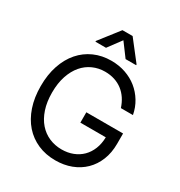

<svg xmlns="http://www.w3.org/2000/svg" viewBox="-217 -1095 1176 1254"><g transform="rotate(30 371.5 -468.0)"><path d="M585.2 -500Q573.5 -535.9 554.5 -564.5Q535.5 -593 509.4 -613.1Q483.3 -633.2 450.3 -644Q417.3 -654.8 377.8 -654.8Q329.5 -654.8 286.9 -635.8Q244.3 -616.8 212.9 -580.1Q181.5 -543.3 163.2 -489Q144.9 -434.7 144.9 -363.6Q144.9 -293 163.2 -238.5Q181.5 -183.9 213.6 -147.2Q245.7 -110.4 289.4 -91.4Q333.1 -72.4 383.5 -72.4Q429.7 -72.4 468.2 -87.4Q506.7 -102.3 534.6 -130Q562.5 -157.7 578.3 -197.1Q594.1 -236.5 595.2 -285.5H403.4V-363.6H680.4V-285.5Q680.4 -218 658.4 -163.4Q636.4 -108.7 596.9 -70.1Q557.5 -31.6 503 -10.8Q448.5 9.9 383.5 9.9Q311.1 9.9 251.4 -16.2Q191.8 -42.3 149.1 -90.7Q106.5 -139.2 83.1 -208.3Q59.7 -277.3 59.7 -363.6Q59.7 -449.9 83.1 -519.2Q106.5 -588.4 148.8 -636.9Q191.1 -685.4 249.5 -711.3Q307.9 -737.2 377.8 -737.2Q435.4 -737.2 485.4 -720Q535.5 -702.8 574.4 -671.3Q613.3 -639.9 639.7 -596.4Q666.2 -552.9 676.1 -500ZM377.8 -892 304 -792.6H224.4V-798.3L339.5 -946H416.2L531.2 -798.3V-792.6H451.7Z"/></g></svg>

Font: Interop
Style: Regular
Weight: 400
Designer: Rasmus Andersson, Google, Jang Haemin
Foundry: jhaemin
Version: Version 1.008